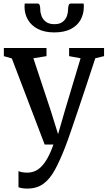

<svg xmlns="http://www.w3.org/2000/svg" viewBox="-20 -825 616 1096"><path d="M135 251.5Q119.5 251.5 106.2 249.2Q93 247 85.5 243.5V151.5Q92 155.5 106 158Q120 160.5 135 160.5Q156.5 160.5 176.2 153Q196 145.5 214.5 127.5Q233 109.5 250.8 78.2Q268.5 47 285 0H235L47.5 -491.5L2 -504.5V-551H245.5V-504.5L170.5 -492.5L269 -195.5L311.5 -59L351 -196L440 -492.5L374.5 -504.5V-551H574V-504.5L524 -492.5Q495 -404 470.2 -329.5Q445.5 -255 425.5 -195.8Q405.5 -136.5 390.5 -92.8Q375.5 -49 365.8 -21.8Q356 5.5 352 15Q322 92 293.2 144.8Q264.5 197.5 227.2 224.5Q190 251.5 135 251.5ZM194 -805Q204.5 -805 207.2 -793.5Q210 -782 210 -769.5Q210 -752.5 217.2 -733.2Q224.5 -714 242.2 -700.5Q260 -687 291 -687Q321 -687 338 -700.5Q355 -714 361.8 -733.2Q368.5 -752.5 368.5 -769.5Q368.5 -782 371.5 -793.5Q374.5 -805 384.5 -805H457.5Q458 -801 458.2 -795.5Q458.5 -790 458.5 -786Q458.5 -746 440.5 -712.8Q422.5 -679.5 385 -659.8Q347.5 -640 290 -640Q234 -640 196 -659.8Q158 -679.5 139 -712.8Q120 -746 120 -786Q120 -791 120.5 -795.5Q121 -800 121 -805Z"/></svg>

Font: Merriweather 28pt Medium
Style: Regular
Weight: 500
Version: Version 2.100